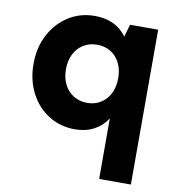

<svg xmlns="http://www.w3.org/2000/svg" viewBox="-83 -599 826 894"><g transform="rotate(10 330.5 -152.0)"><path d="M445 220V-66Q421 -29 382.5 -8.5Q344 12 293 12Q223 12 168 -23Q113 -58 82 -118.5Q51 -179 51 -255Q51 -333 83 -393.5Q115 -454 170 -489Q225 -524 293 -524Q330 -524 359 -515Q388 -506 409 -490Q430 -474 445 -453L462 -512H595V220ZM327 -119Q364 -119 392 -136.5Q420 -154 435.5 -185Q451 -216 451 -257Q451 -298 435.5 -329Q420 -360 392 -377Q364 -394 327 -394Q292 -394 264 -377Q236 -360 220 -329Q204 -298 204 -257Q204 -216 219.5 -185Q235 -154 263.5 -136.5Q292 -119 327 -119Z"/></g></svg>

Font: DM Sans 12pt Black
Style: Regular
Weight: 900
Version: Version 4.004;gftools[0.9.30]